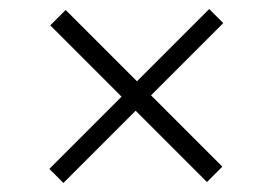

<svg xmlns="http://www.w3.org/2000/svg" viewBox="-20 -543 600 424"><path d="M120 -139 89 -170 442 -523 473 -492ZM437 -141 91 -487 125 -521 471 -175Z"/></svg>

Font: Hedvig Letters Serif 24pt 24pt
Style: Regular
Weight: 400
Version: Version 1.000